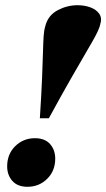

<svg xmlns="http://www.w3.org/2000/svg" viewBox="-20 -705 408 737"><path d="M364.5 -610.5 362.5 -603Q358 -588.5 346 -566.2Q334 -544 311.5 -505.8Q289 -467.5 253.8 -406Q218.5 -344.5 167.5 -251H133Q139 -344.5 141.5 -406Q144 -467.5 145 -505.8Q146 -544 147.5 -566.2Q149 -588.5 153.5 -603L155.5 -610.5Q167 -648 202.8 -666.5Q238.5 -685 278 -685Q304 -685 326.8 -676.8Q349.5 -668.5 361 -652Q372.5 -635.5 364.5 -610.5ZM114 -174.5Q152.5 -174.5 172.2 -152Q192 -129.5 192 -96Q192 -49 161 -18.5Q130 12 85.5 12Q47.5 12 27.5 -10.5Q7.5 -33 7.5 -66.5Q7.5 -113.5 38.5 -144Q69.5 -174.5 114 -174.5Z"/></svg>

Font: Newsreader Text ExtraBold
Style: Italic
Weight: 800
Italic angle: -17°
Designer: Hugues Gentile
Foundry: Production Type
Version: Version 1.001